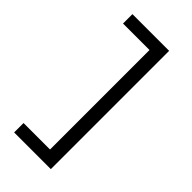

<svg xmlns="http://www.w3.org/2000/svg" viewBox="-271 -835 1010 1010"><g transform="rotate(45 234.0 -330.0)"><path d="M338 110H65V40H262V-700H65V-770H338Z"/></g></svg>

Font: M PLUS 2 Thin
Style: Regular
Weight: 400
Version: Version 1.001